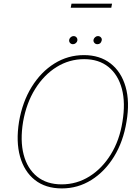

<svg xmlns="http://www.w3.org/2000/svg" viewBox="-20 -1046 787 1076"><path d="M688.9 -363.6Q670.8 -252.5 619 -168.3Q567.1 -84.2 491.7 -37.1Q416.2 9.9 326.7 9.9Q235.4 9.9 175.6 -37.3Q115.8 -84.5 92.3 -168.7Q68.9 -252.8 86.6 -363.6Q105.5 -474.8 157.5 -558.9Q209.5 -643.1 285.2 -690.2Q360.8 -737.2 450.3 -737.2Q539.4 -737.2 599.6 -690.3Q659.8 -643.5 683.9 -559.5Q708.1 -475.5 688.9 -363.6ZM666.2 -363.6Q683.9 -469.5 663 -548.3Q642 -627.1 587.9 -670.8Q533.7 -714.5 451.7 -714.5Q368.3 -714.5 297.2 -670.5Q226.2 -626.4 177 -547.4Q127.8 -468.4 109.4 -363.6Q92 -258.2 112.6 -179.3Q133.2 -100.5 187.7 -56.6Q242.2 -12.8 325.3 -12.8Q409.8 -12.8 481 -57.2Q552.2 -101.6 601 -180.6Q649.9 -259.6 666.2 -363.6ZM525.6 -798.3Q514.9 -798.3 508.5 -806.3Q502.1 -814.3 504.3 -823.9Q506 -831.3 513 -837.5Q519.9 -843.8 528.4 -843.8Q539.1 -843.8 545.8 -836.1Q552.6 -828.5 549.7 -818.2Q544.7 -798.3 525.6 -798.3ZM389.2 -798.3Q378.6 -798.3 372.2 -805.8Q365.8 -813.2 367.9 -823.9Q369.7 -831.7 376.6 -837.7Q383.5 -843.8 392 -843.8Q402.7 -843.8 408.9 -836.3Q415.1 -828.8 413.4 -818.2Q412.3 -810.7 405 -804.5Q397.7 -798.3 389.2 -798.3ZM608 -1025.6 603.7 -1002.8H376.4L380.7 -1025.6Z"/></svg>

Font: Inter UI Thin
Style: Italic
Weight: 100
Italic angle: -9.39999°
Designer: Rasmus Andersson
Foundry: rsms
Version: 3.2;8d6f07862